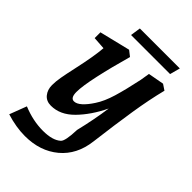

<svg xmlns="http://www.w3.org/2000/svg" viewBox="-255 -731 1060 1060"><g transform="rotate(45 275.0 -201.5)"><path d="M204 142Q279 142 313 111Q331 95 334 5Q360 -102 374 -202Q329 -109 269 -48Q209 13 137 13Q101 13 81 -11.5Q61 -36 61 -72Q61 -101 67 -135Q73 -169 86 -228Q113 -350 118 -417L44 -422V-467L224 -511L256 -486Q224 -373 203.5 -279.5Q183 -186 183 -141Q183 -94 210 -94Q230 -94 253 -114.5Q276 -135 300 -172Q328 -214 347.5 -279Q367 -344 387 -439L396 -494L489 -511L522 -489Q498 -394 480 -280Q462 -166 443 -14Q429 102 350.5 167.5Q272 233 154 233Q85 233 8 209L46 109Q126 142 204 142ZM183 -636H495L479 -576H174Z"/></g></svg>

Font: Andada Pro
Style: Bold Italic
Weight: 700
Italic angle: -7°
Designer: Carolina Giovagnoli
Foundry: Huerta Tipografica
Version: Version 3.005; ttfautohint (v1.8.4)